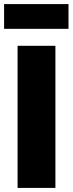

<svg xmlns="http://www.w3.org/2000/svg" viewBox="-32 -919 355 939"><path d="M303 -778V-899H-12V-778ZM239 -695H54V0H239Z"/></svg>

Font: Fira Sans ExtraBold
Style: Regular
Weight: 800
Designer: bBox Type GmbH & Carrois Corporate GbR & Edenspiekermann AG
Foundry: bBox Type GmbH & Carrois Corporate GbR & Edenspiekermann AG
Version: Version 4.300;PS 004.300;hotconv 1.0.88;makeotf.lib2.5.64775